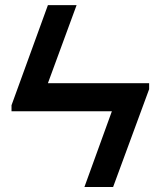

<svg xmlns="http://www.w3.org/2000/svg" viewBox="-20 -745 640 765"><path d="M574.2 -389.6 430.7 0H316.4L425.8 -301.8H25.9V-325.7L170.9 -724.6H285.2L170.9 -413.6H574.2Z"/></svg>

Font: Liberation Mono
Style: Bold
Weight: 700
Monospace: yes
Designer: Steve Matteson
Foundry: Ascender Corporation
Version: Version 2.1.5